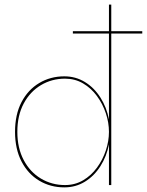

<svg xmlns="http://www.w3.org/2000/svg" viewBox="-20 -800 635 830"><path d="M45 -230Q45 -305 73 -358.5Q101 -412 149.5 -441Q198 -470 258 -470Q307 -470 347 -445.5Q387 -421 414 -378.5Q441 -336 451 -284V-655H295V-665H451V-780H461V-665H595V-655H461V0H451V-176Q441 -124 414 -81.5Q387 -39 347 -14.5Q307 10 258 10Q198 10 149.5 -19Q101 -48 73 -102Q45 -156 45 -230ZM55 -230Q55 -160 82.5 -108Q110 -56 157 -28Q204 0 261 0Q304 0 339 -20.5Q374 -41 399 -75Q424 -109 437.5 -149.5Q451 -190 451 -230Q451 -270 437.5 -310.5Q424 -351 399 -385Q374 -419 339 -439.5Q304 -460 261 -460Q204 -460 157 -432Q110 -404 82.5 -352.5Q55 -301 55 -230Z"/></svg>

Font: Jost* Hairline
Style: Regular
Weight: 100
Version: Version 3.7